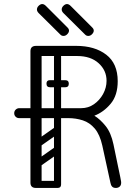

<svg xmlns="http://www.w3.org/2000/svg" viewBox="-20 -926 667 946"><path d="M551 0Q538 0 532 -7Q526 -14 524 -26L484 -209Q472 -263 447 -292.5Q422 -322 388 -333Q354 -344 316 -344H185V-28Q185 -16 178 -8Q171 0 157 0Q130 0 130 -26V-344H74Q64 -344 57 -351Q50 -358 50 -368Q50 -379 57.5 -386Q65 -393 75 -393H130V-674Q130 -700 158 -700H355Q447 -700 503.5 -656.5Q560 -613 560 -526Q560 -456 525 -414.5Q490 -373 445 -356Q474 -338 500.5 -305Q527 -272 539 -215Q553 -147 561 -109Q569 -71 572.5 -54Q576 -37 576.5 -32.5Q577 -28 577 -26Q577 -13 569.5 -6.5Q562 0 551 0ZM185 -393H380Q415 -393 443 -412.5Q471 -432 488 -463Q505 -494 505 -528Q505 -579 466 -614.5Q427 -650 360 -650H185ZM141 -17Q141 -35 159 -35H262Q280 -35 280 -17Q280 0 261 0H158Q141 0 141 -17ZM263 -365Q246 -365 246 -382V-646Q246 -663 263 -663Q281 -663 281 -647V-383Q281 -365 263 -365ZM209 -514Q209 -531 226 -531H300Q319 -531 319 -514Q319 -496 301 -496H227Q209 -496 209 -514ZM209 -514Q209 -531 226 -531H300Q319 -531 319 -514Q319 -496 301 -496H227Q209 -496 209 -514ZM275 -198Q280 -191 278.5 -184Q277 -177 272 -173L178 -107Q165 -98 155 -111Q144 -127 158 -136L252 -202Q265 -211 275 -198ZM275 -296Q280 -289 278.5 -282Q277 -275 272 -271L178 -205Q165 -196 155 -209Q144 -225 158 -234L252 -300Q265 -309 275 -296ZM168 0Q150 0 150 -18V-350Q150 -366 168 -366Q185 -366 185 -349V-17Q185 0 168 0ZM264 0Q246 0 246 -18V-350Q246 -366 264 -366Q281 -366 281 -349V-17Q281 0 264 0ZM278 -755 171 -861Q162 -870 162 -879Q162 -889 170 -897Q179 -906 188 -906Q197 -906 206 -897L313 -790Q320 -783 320 -775Q320 -766 311 -757Q303 -749 293 -749Q284 -749 278 -755ZM400 -755 293 -861Q284 -870 284 -879Q284 -889 292 -897Q301 -906 310 -906Q319 -906 328 -897L435 -790Q442 -783 442 -775Q442 -766 433 -757Q425 -749 415 -749Q406 -749 400 -755Z"/></svg>

Font: Agu Display Uzo
Style: Regular
Weight: 400
Designer: Oluwaseun Badejo
Version: Version 1.103